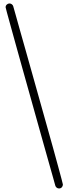

<svg xmlns="http://www.w3.org/2000/svg" viewBox="-20 -940 375 1085"><path d="M11.7 -898.9Q11.7 -907.7 18.3 -914.1Q24.9 -920.4 33.7 -920.4Q40.5 -920.4 46.6 -916Q52.7 -911.6 54.7 -904.8Q58.1 -893.1 67.9 -858.2Q77.6 -823.2 92 -772Q106.4 -720.7 124.8 -656.2Q143.1 -591.8 162.8 -521.2Q182.6 -450.7 203.1 -377.7Q223.6 -304.7 242.9 -236.1Q262.2 -167.5 279.1 -106.9Q295.9 -46.4 308.3 -0.5Q320.8 45.4 328.1 73Q335.4 100.6 335.4 102.5Q335.4 111.8 329.3 118.4Q323.2 125 313.5 125Q306.2 125 300.3 120.4Q294.4 115.7 292.5 108.9Q289.6 97.7 279.8 63Q270 28.3 255.4 -23.2Q240.7 -74.7 222.7 -139.2Q204.6 -203.6 184.8 -274.4Q165 -345.2 144.5 -418.5Q124 -491.7 104.7 -560.5Q85.4 -629.4 68.6 -690.2Q51.8 -751 39.1 -796.9Q26.4 -842.8 19 -870.1Q11.7 -897.5 11.7 -898.9Z"/></svg>

Font: Helvetia Verbundene
Style: Regular
Weight: 400
Designer: Peter Wiegel, original typeface by Carl Albert Fahrenwaldt 1901
Foundry: Peter Wiegel
Version: Version 2.000